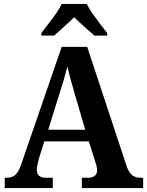

<svg xmlns="http://www.w3.org/2000/svg" viewBox="-20 -951 744 971"><path d="M4 0V-52H15Q40 -52 57 -66Q74 -80 89 -125L292 -714H421L618 -118Q630 -80 647.5 -66Q665 -52 689 -52H704V0H394V-52H429Q445 -52 458 -61Q471 -70 471 -89Q471 -101 467.5 -114Q464 -127 461 -136L429 -236H204L177 -150Q174 -138 170 -120.5Q166 -103 166 -91Q166 -72 178 -62Q190 -52 209 -52H247V0ZM224 -295H411L360 -469Q350 -504 339 -543Q328 -582 321 -615Q313 -583 302 -545.5Q291 -508 280 -475ZM189 -784Q203 -803 223.5 -829Q244 -855 263 -882Q282 -909 292 -931H419Q429 -909 448 -882Q467 -855 487 -829Q507 -803 522 -784V-771H457Q437 -789 406.5 -816Q376 -843 355 -864Q334 -843 304 -816Q274 -789 254 -771H189Z"/></svg>

Font: Noto Serif Thai SemiCondensed
Style: Bold
Weight: 700
Width: 4
Designer: Monotype Design Team
Foundry: Monotype Imaging Inc.
Version: Version 2.002; ttfautohint (v1.8.4.7-5d5b)